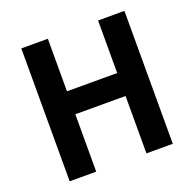

<svg xmlns="http://www.w3.org/2000/svg" viewBox="-130 -874 1016 1006"><g transform="rotate(-20 378.5 -370.5)"><path d="M91 0V-741H239V-448H519V-741H666V0H519V-320H239V0Z"/></g></svg>

Font: Noto Sans KR Thin
Style: Bold
Weight: 700
Version: Version 2.004-H2;hotconv 1.0.118;makeotfexe 2.5.65603